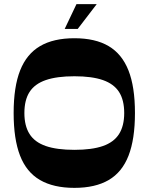

<svg xmlns="http://www.w3.org/2000/svg" viewBox="-20 -897 719 929"><path d="M340 12Q239 12 173.5 -26Q108 -64 77 -144Q46 -224 46 -350Q46 -477 77.5 -556.5Q109 -636 174 -674Q239 -712 340 -712Q441 -712 505.5 -674Q570 -636 601.5 -556.5Q633 -477 633 -350Q633 -224 602 -144Q571 -64 506 -26Q441 12 340 12ZM340 -172Q425 -172 478 -190.5Q531 -209 556 -248.5Q581 -288 581 -350Q581 -413 556 -452Q531 -491 478 -509.5Q425 -528 340 -528Q255 -528 201.5 -509.5Q148 -491 123 -452Q98 -413 98 -350Q98 -288 123 -248.5Q148 -209 201.5 -190.5Q255 -172 340 -172ZM293 -757 350 -877H448L356 -757Z"/></svg>

Font: Ojuju
Style: Bold
Weight: 700
Designer: Chisaokwu Joboson, Mirko Velimirovic
Foundry: Udi Foundry
Version: Version 1.000